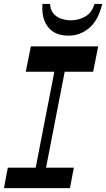

<svg xmlns="http://www.w3.org/2000/svg" viewBox="-21 -969 546 989"><path d="M144.5 -11.3 281.5 -715.3H334.8L197.8 -11.3ZM-0.7 0 19.3 -105.3H359.3L339.3 0ZM111.8 -599.5 137.9 -730H484.8L458.7 -599.5ZM331.6 -785.4Q283.7 -785.4 252.2 -806.2Q220.8 -827.1 207.3 -863.9Q193.7 -900.7 197.7 -948.9H236.9Q238.2 -919.3 253.4 -900.4Q268.6 -881.6 293 -873Q317.4 -864.4 344.4 -864.4Q384.1 -864.4 418.3 -883.9Q452.6 -903.4 465.8 -948.9H505.6Q485.7 -865.6 439.3 -825.5Q392.8 -785.4 331.6 -785.4Z"/></svg>

Font: Savate ExtraLight
Style: Italic
Weight: 200
Italic angle: -11°
Designer: Max Esnée
Foundry: Plomb Type
Version: Version 2.000